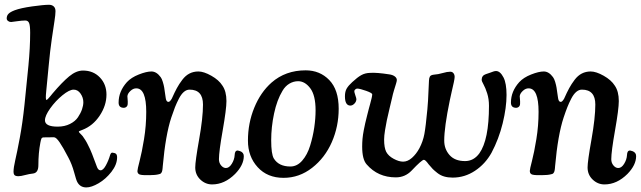

<svg xmlns="http://www.w3.org/2000/svg" viewBox="-20 -737 2707 811"><path d="M83.5 -295.4 100.1 -460.4Q107.4 -536.1 107.4 -598.6Q107.4 -628.4 103 -639.4Q98.6 -650.4 86.9 -650.4Q72.8 -650.4 51.3 -647.2Q29.8 -644 26.9 -644Q19.5 -644 13.9 -648.4Q8.3 -652.8 8.3 -659.2Q8.3 -670.9 15.9 -678.7Q23.4 -686.5 42.5 -693.8Q67.4 -703.1 116 -710Q164.6 -716.8 187 -716.8Q199.2 -716.8 206.8 -710Q214.4 -703.1 214.4 -689.9Q214.4 -675.3 210.2 -648.9Q206.1 -622.6 198.7 -572Q191.4 -521.5 186 -462.9L175.3 -352.1Q171.4 -314.9 176.3 -314.9Q178.2 -314.9 182.6 -319.3Q187 -323.7 193.6 -331.8Q200.2 -339.8 201.7 -341.8Q242.2 -389.6 272 -414.3Q301.8 -439 330.6 -439Q374 -439 401.9 -409.9Q429.7 -380.9 429.7 -337.4Q429.7 -291.5 401.1 -248.5Q372.6 -205.6 328.1 -188.5Q313 -183.1 313 -181.2Q313 -179.2 315.9 -176Q318.8 -172.9 323 -168.7Q327.1 -164.6 329.1 -162.1Q335 -153.8 340.6 -145Q346.2 -136.2 351.3 -125.5Q356.4 -114.7 360.4 -106.9Q364.3 -99.1 368.9 -86.7Q373.5 -74.2 375.7 -68.6Q377.9 -63 382.8 -50Q387.7 -37.1 388.7 -34.2Q394 -18.1 404.3 -17.6Q415.5 -17.1 427 -38.1Q438.5 -59.1 444.8 -81.1Q448.2 -92.3 454.1 -92.3Q465.3 -91.3 470 -87.2Q474.6 -83 474.6 -72.3Q474.6 -42 450.7 -11.2Q426.8 19.5 396.5 37.1Q366.2 54.7 344.7 54.7Q318.8 54.7 306.6 32.2Q302.2 24.9 293 -9.5Q283.7 -43.9 268.6 -71.8Q246.6 -114.3 231.9 -135.7Q217.3 -157.2 208 -157.2Q204.1 -157.2 187 -157Q169.9 -156.7 165.5 -156.7Q157.7 -156.7 155.3 -152.1Q152.8 -147.5 150.4 -133.8Q142.1 -90.8 142.1 -39.1Q142.1 -6.3 118.7 -3.9Q104 -2.4 85.9 2.4Q67.9 7.3 58.1 7.3Q45.9 7.3 41.5 2.7Q37.1 -2 37.1 -10.7Q37.1 -28.8 44.4 -60.3Q51.8 -91.8 63.5 -154.1Q75.2 -216.3 83.5 -295.4ZM169.9 -229Q169.9 -202.1 223.6 -202.1Q252.9 -202.1 275.4 -213.4Q297.9 -224.6 309.3 -241.7Q320.8 -258.8 326.4 -275.1Q332 -291.5 332 -305.2Q332 -324.7 320.3 -341.6Q308.6 -358.4 291 -358.4Q272.9 -358.4 243.7 -334.5Q214.4 -310.5 192.1 -279.3Q169.9 -248 169.9 -229Z M817.9 -435.1Q840.8 -435.1 872.8 -417Q904.8 -398.9 919.4 -375.5Q936.5 -351.1 936.5 -310.1Q936.5 -276.4 920.7 -186.5Q904.8 -96.7 904.8 -64.5Q904.8 -49.3 913.6 -38.6Q922.4 -27.8 933.6 -27.3Q947.8 -26.9 959 -44.9Q970.2 -63 971.2 -82Q971.7 -102.1 984.9 -101.1Q990.2 -100.1 994.1 -98.6Q1009.8 -92.8 1009.8 -77.6Q1009.8 -40 973.1 -2.4Q928.7 42 876 42Q847.7 42 826.2 21.5Q804.7 1 804.7 -29.8Q804.7 -55.7 821 -147.5Q837.4 -239.3 837.4 -295.4Q837.4 -358.4 780.8 -358.4Q768.1 -358.4 756.8 -348.9Q745.6 -339.4 735.8 -320.6Q726.1 -301.8 719.2 -284.4Q712.4 -267.1 703.6 -240.7Q679.2 -167 667.5 -35.2Q667.5 -33.7 667 -28.8Q666.5 -23.9 666.3 -22.2Q666 -20.5 665.3 -16.4Q664.6 -12.2 663.6 -10.5Q662.6 -8.8 660.9 -6.3Q659.2 -3.9 656.7 -2.7Q654.3 -1.5 650.9 -1Q636.7 2.9 610.8 2.9Q582.5 2.9 579.1 2Q560.5 0.5 560.5 -14.6Q560.5 -22 569.8 -57.4Q579.1 -92.8 588.4 -149.4Q597.7 -206.1 597.7 -264.6Q597.7 -363.3 556.2 -363.8Q543 -364.3 531 -353Q519 -341.8 518.1 -330.6Q518.1 -325.2 519 -317.4Q520 -309.6 519.5 -299.8Q519.5 -290.5 514.2 -285.9Q508.8 -281.2 501 -281.7Q481 -282.7 481 -303.7Q481 -351.1 516.1 -390.1Q534.2 -409.7 566.4 -422.4Q598.6 -435.1 619.6 -435.1Q641.1 -435.1 658.7 -411.1Q663.6 -404.8 667.7 -391.1Q671.9 -377.4 673.6 -366.9Q675.3 -356.4 677.5 -340.1Q679.7 -323.7 680.2 -321.8Q682.6 -306.6 691.4 -306.6Q697.8 -306.6 705.6 -320.3Q717.8 -347.7 727.1 -364.7Q736.3 -381.8 750 -399.9Q763.7 -418 780.5 -426.5Q797.4 -435.1 817.9 -435.1Z M1027.3 -143.1Q1027.3 -216.8 1054 -282Q1080.6 -347.2 1127 -388.2Q1186 -439.9 1271 -439.9Q1331.1 -439.9 1370.8 -398.9Q1410.6 -357.9 1410.6 -277.8Q1410.6 -203.1 1381.6 -136.7Q1352.5 -70.3 1298.3 -28.1Q1244.1 14.2 1177.7 14.2Q1109.4 14.2 1068.4 -30.8Q1027.3 -75.7 1027.3 -143.1ZM1206.5 -33.7Q1234.9 -33.7 1256.6 -58.6Q1278.3 -83.5 1290 -121.8Q1301.8 -160.2 1307.4 -198.5Q1313 -236.8 1313 -271Q1313 -334.5 1290.5 -364.3Q1268.1 -394 1239.3 -394Q1219.7 -394 1202.1 -383.5Q1184.6 -373 1173.3 -353.5Q1149.9 -314.9 1137.7 -257.6Q1125.5 -200.2 1125.5 -144.5Q1125.5 -85.9 1136.7 -67.4Q1157.7 -33.7 1206.5 -33.7Z M1651.9 12.2Q1576.2 12.2 1528.8 -42.5Q1509.8 -63.5 1509.8 -117.7Q1509.8 -134.3 1511.2 -150.6Q1512.7 -167 1516.6 -187.3Q1520.5 -207.5 1522.7 -216.6Q1524.9 -225.6 1531 -250.5Q1537.1 -275.4 1538.1 -278.3Q1539.6 -284.2 1543.7 -298.8Q1547.9 -313.5 1550 -323.5Q1552.2 -333.5 1552.2 -338.4Q1552.2 -344.2 1526.6 -353.3Q1501 -362.3 1490.2 -362.8Q1485.8 -363.3 1481.4 -359.9Q1477.1 -356.4 1476.6 -352.5Q1476.1 -348.6 1480.7 -335.2Q1485.4 -321.8 1485.4 -317.9Q1484.9 -307.1 1476.8 -299.1Q1468.8 -291 1459.5 -291Q1437 -291.5 1437 -330.1Q1437 -350.6 1444.6 -363.3Q1452.1 -376 1467.8 -390.1Q1489.3 -410.2 1505.6 -419.4Q1522 -428.7 1543 -429.2Q1570.8 -431.2 1624 -422.9Q1638.7 -420.9 1647.5 -414.3Q1656.2 -407.7 1656.2 -398.9Q1656.2 -394 1652.8 -383.3Q1649.4 -372.6 1644.3 -355.7Q1639.2 -338.9 1636.2 -324.2Q1633.8 -313.5 1625.7 -280Q1617.7 -246.6 1614 -229Q1610.4 -211.4 1606.4 -187.3Q1602.5 -163.1 1602.5 -147.5Q1602.5 -113.3 1611.3 -95.7Q1620.6 -78.1 1642.8 -66.2Q1665 -54.2 1682.6 -54.2Q1702.1 -54.2 1720.2 -70.3Q1738.3 -86.4 1751.5 -110.8Q1766.6 -139.6 1772.5 -170.7Q1778.3 -201.7 1785.2 -275.4Q1788.6 -312.5 1789.8 -350.3Q1791 -388.2 1792 -397Q1792.5 -408.2 1796.1 -414.1Q1799.8 -419.9 1811 -421.4Q1831.1 -422.9 1849.9 -428.5Q1868.7 -434.1 1881.8 -434.1Q1890.6 -434.1 1895.5 -427.7Q1900.4 -421.4 1900.4 -412.1Q1900.4 -405.8 1897 -389.6Q1893.6 -373.5 1887.9 -349.4Q1882.3 -325.2 1879.9 -313Q1856.4 -199.2 1856.4 -143.1Q1856.4 -107.4 1878.9 -82Q1901.4 -56.6 1944.3 -56.6Q1981 -56.6 2004.9 -89.4Q2045.4 -146.5 2045.4 -290Q2045.4 -319.3 2037.8 -342.8Q2030.3 -366.2 2022.5 -380.1Q2014.6 -394 2014.6 -399.9Q2014.6 -418 2032.2 -423.8Q2040.5 -426.3 2049.6 -429.7Q2058.6 -433.1 2064.5 -435.1Q2070.3 -437 2075.2 -437Q2092.8 -437 2106.9 -409.7Q2119.6 -384.8 2119.6 -335.9Q2119.6 -282.7 2103.3 -216.1Q2086.9 -149.4 2056.2 -91.8Q2029.8 -44.4 1986.3 -15.6Q1942.9 13.2 1892.1 13.2Q1872.1 13.2 1856.2 8.5Q1840.3 3.9 1827.1 -6.6Q1814 -17.1 1807.9 -23.2Q1801.8 -29.3 1790.5 -43Q1776.9 -62 1770.5 -62Q1761.7 -62 1718.3 -16.1Q1690.9 12.2 1651.9 12.2Z M2475.1 -435.1Q2498 -435.1 2530 -417Q2562 -398.9 2576.7 -375.5Q2593.8 -351.1 2593.8 -310.1Q2593.8 -276.4 2577.9 -186.5Q2562 -96.7 2562 -64.5Q2562 -49.3 2570.8 -38.6Q2579.6 -27.8 2590.8 -27.3Q2605 -26.9 2616.2 -44.9Q2627.4 -63 2628.4 -82Q2628.9 -102.1 2642.1 -101.1Q2647.5 -100.1 2651.4 -98.6Q2667 -92.8 2667 -77.6Q2667 -40 2630.4 -2.4Q2585.9 42 2533.2 42Q2504.9 42 2483.4 21.5Q2461.9 1 2461.9 -29.8Q2461.9 -55.7 2478.3 -147.5Q2494.6 -239.3 2494.6 -295.4Q2494.6 -358.4 2438 -358.4Q2425.3 -358.4 2414.1 -348.9Q2402.8 -339.4 2393.1 -320.6Q2383.3 -301.8 2376.5 -284.4Q2369.6 -267.1 2360.8 -240.7Q2336.4 -167 2324.7 -35.2Q2324.7 -33.7 2324.2 -28.8Q2323.7 -23.9 2323.5 -22.2Q2323.2 -20.5 2322.5 -16.4Q2321.8 -12.2 2320.8 -10.5Q2319.8 -8.8 2318.1 -6.3Q2316.4 -3.9 2314 -2.7Q2311.5 -1.5 2308.1 -1Q2293.9 2.9 2268.1 2.9Q2239.7 2.9 2236.3 2Q2217.8 0.5 2217.8 -14.6Q2217.8 -22 2227.1 -57.4Q2236.3 -92.8 2245.6 -149.4Q2254.9 -206.1 2254.9 -264.6Q2254.9 -363.3 2213.4 -363.8Q2200.2 -364.3 2188.2 -353Q2176.3 -341.8 2175.3 -330.6Q2175.3 -325.2 2176.3 -317.4Q2177.2 -309.6 2176.8 -299.8Q2176.8 -290.5 2171.4 -285.9Q2166 -281.2 2158.2 -281.7Q2138.2 -282.7 2138.2 -303.7Q2138.2 -351.1 2173.3 -390.1Q2191.4 -409.7 2223.6 -422.4Q2255.9 -435.1 2276.9 -435.1Q2298.3 -435.1 2315.9 -411.1Q2320.8 -404.8 2325 -391.1Q2329.1 -377.4 2330.8 -366.9Q2332.5 -356.4 2334.7 -340.1Q2336.9 -323.7 2337.4 -321.8Q2339.8 -306.6 2348.6 -306.6Q2355 -306.6 2362.8 -320.3Q2375 -347.7 2384.3 -364.7Q2393.6 -381.8 2407.2 -399.9Q2420.9 -418 2437.7 -426.5Q2454.6 -435.1 2475.1 -435.1Z"/></svg>

Font: Cooper* Medium
Style: Italic
Weight: 500
Italic angle: -7°
Designer: Owen Earl
Foundry: indestructible type*
Version: Version 0.001